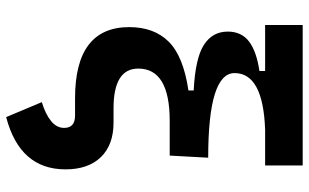

<svg xmlns="http://www.w3.org/2000/svg" viewBox="-210 -562 1007 626"><g transform="rotate(90 293.0 -248.5)"><path d="M299.8 9.8Q67.9 9.8 67.9 -167Q67.9 -247.6 115.2 -295.4Q162.6 -343.3 274.4 -359.9V-377Q169.4 -382.3 126 -410.2Q82.5 -438 82.5 -488.3Q82.5 -532.7 114.7 -557.4Q147 -582 210.9 -591.3V-609.9H61V-732.4H519V-609.9H402.8Q217.8 -603.5 217.8 -510.3Q217.8 -424.3 493.7 -424.3L486.8 -298.8H373.5Q203.1 -298.8 203.1 -196.3Q203.1 -115.7 332.5 -115.7H378.9Q451.7 -115.7 491.7 -74.5Q531.7 -33.2 531.7 41Q531.7 189.9 361.3 234.4L312.5 118.2Q352.1 106 374.3 87.9Q396.5 69.8 396.5 45.4Q396.5 9.8 356.4 9.8Z"/></g></svg>

Font: Cascadia Code NF
Style: Bold
Weight: 700
Monospace: yes
Designer: Aaron Bell
Foundry: Saja Typeworks
Version: Version 2404.023; ttfautohint (v1.8.4)